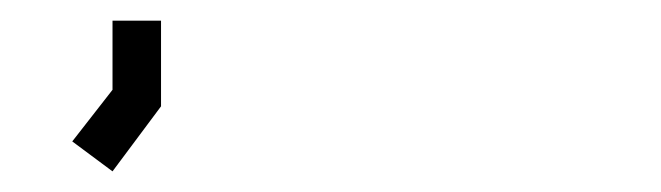

<svg xmlns="http://www.w3.org/2000/svg" viewBox="-20 -720 640 186"><path d="M50 -583 89 -633V-700H136V-617L89 -554Z"/></svg>

Font: Turret Road
Style: Regular
Weight: 400
Designer: Noponies
Foundry: Noponies
Version: Version 1.001; ttfautohint (v1.8)